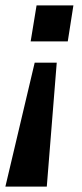

<svg xmlns="http://www.w3.org/2000/svg" viewBox="-44 -514 306 714"><path d="M-24 180 85 -281H167L130 180ZM70 -360 92 -494H229L208 -360Z"/></svg>

Font: Nunito Sans 10pt SemiCondensed
Style: Bold Italic
Weight: 700
Width: 4
Italic angle: -9°
Designer: Vernon Adams
Foundry: Vernon Adams
Version: Version 3.101;gftools[0.9.27]